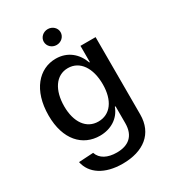

<svg xmlns="http://www.w3.org/2000/svg" viewBox="-224 -854 1064 1187"><g transform="rotate(-30 307.5 -260.5)"><path d="M296 216C445 216 541 142 541 6V-546H433V-430H429C404 -501 346 -554 260 -554C141 -554 47 -451 47 -271C47 -98 138 -4 261 -4C339 -4 404 -44 429 -114H434V6C434 98 381 138 299 138C234 138 186 114 170 66L66 72C84 160 168 216 296 216ZM159 -272C159 -386 210 -466 296 -466C382 -466 434 -387 434 -272C434 -156 381 -85 296 -85C211 -85 159 -159 159 -272ZM249 -681C249 -649 276 -624 309 -624C342 -624 369 -649 369 -681C369 -712 342 -737 309 -737C276 -737 249 -712 249 -681Z"/></g></svg>

Font: Wafeq Medium
Style: Regular
Weight: 500
Designer: Rasmus Andersson & Azza Alameddine
Foundry: Google & TypeTogether
Version: Version 3.000;January 28, 2025;FontCreator 15.0.0.3014 64-bi